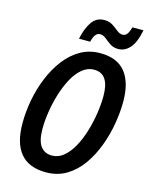

<svg xmlns="http://www.w3.org/2000/svg" viewBox="-134 -998 851 1092"><g transform="rotate(15 291.5 -452.0)"><path d="M244 10Q44 10 44 -227Q44 -293 57 -363Q70 -433 96.5 -497.5Q123 -562 162 -613.5Q201 -665 253 -695Q305 -725 369 -725Q469 -725 517.5 -665Q566 -605 566 -492Q566 -431 554.5 -362.5Q543 -294 518.5 -228Q494 -162 456 -108Q418 -54 365 -22Q312 10 244 10ZM253 -91Q290 -91 321 -116.5Q352 -142 376 -185.5Q400 -229 416 -282Q432 -335 440.5 -390Q449 -445 449 -494Q449 -625 360 -625Q321 -625 289 -598Q257 -571 233.5 -526.5Q210 -482 194 -429Q178 -376 170 -323Q162 -270 162 -226Q162 -155 185.5 -123Q209 -91 253 -91ZM230 -773Q244 -838 270.5 -875.5Q297 -913 343 -913Q372 -913 392.5 -899.5Q413 -886 429.5 -872.5Q446 -859 463 -859Q478 -859 488 -871Q498 -883 507 -914H572Q557 -838 527.5 -806Q498 -774 460 -774Q431 -774 411 -788Q391 -802 374.5 -815.5Q358 -829 340 -829Q309 -829 296 -773Z"/></g></svg>

Font: Noto Sans Condensed SemiBold
Style: Italic
Weight: 600
Width: 3
Italic angle: -12°
Designer: Monotype Design Team
Foundry: Monotype Imaging Inc.
Version: Version 2.013; ttfautohint (v1.8.4.7-5d5b)